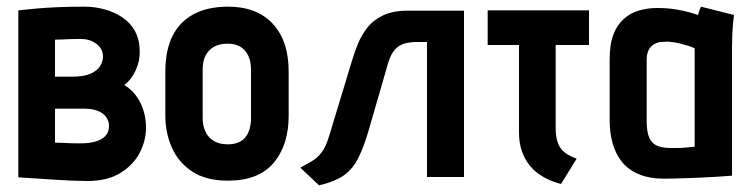

<svg xmlns="http://www.w3.org/2000/svg" viewBox="-20 -532 2268 576"><path d="M353 -277Q375 -294 387.5 -322Q400 -350 399 -378Q399 -413 385 -438.5Q371 -464 347 -480Q323 -496 293.5 -504Q264 -512 233 -512Q190 -512 154 -510.5Q118 -509 91.5 -506.5Q65 -504 50 -502.5Q35 -501 35 -501V0Q35 0 50 1Q65 2 89.5 3.5Q114 5 142.5 7Q171 9 197 10Q223 11 242 11Q302 11 341 -13Q380 -37 399 -73.5Q418 -110 418 -149Q418 -189 401.5 -223Q385 -257 353 -277ZM226 -415Q237 -415 248 -411.5Q259 -408 268.5 -401Q278 -394 283.5 -384.5Q289 -375 289 -362Q289 -348 280.5 -334Q272 -320 252 -311Q232 -302 196 -302H145V-413Q155 -413 165.5 -413.5Q176 -414 186.5 -414.5Q197 -415 207 -415Q217 -415 226 -415ZM223 -102Q216 -102 207 -102Q198 -102 188 -102.5Q178 -103 167 -103.5Q156 -104 145 -104V-206H235Q250 -206 263.5 -202.5Q277 -199 286.5 -192.5Q296 -186 301.5 -176Q307 -166 307 -154Q307 -135 295.5 -123.5Q284 -112 265 -107Q246 -102 223 -102Z M846 -185V-317Q846 -409 798.5 -460.5Q751 -512 664 -512Q603 -512 561 -489.5Q519 -467 497.5 -424Q476 -381 476 -317V-185Q476 -134 495.5 -89.5Q515 -45 556.5 -17.5Q598 10 664 10Q756 10 801 -43.5Q846 -97 846 -185ZM733 -323V-177Q733 -155 726 -137Q719 -119 703.5 -109Q688 -99 663 -99Q637 -99 620 -110Q603 -121 595.5 -139Q588 -157 588 -177V-323Q588 -349 597 -366Q606 -383 622.5 -392Q639 -401 663 -401Q686 -401 701.5 -391.5Q717 -382 725 -364.5Q733 -347 733 -323Z M1204 -500Q1159 -500 1129.5 -486Q1100 -472 1082 -449Q1064 -426 1053.5 -400Q1043 -374 1036 -350L968 -126Q958 -92 945 -75Q932 -58 916.5 -49Q901 -40 881 -29L937 24Q981 14 1008 -3.5Q1035 -21 1052.5 -53.5Q1070 -86 1086 -141L1145 -345Q1153 -370 1164.5 -383Q1176 -396 1192.5 -401Q1209 -406 1230 -406H1261V-1H1372V-500Z M1647 -148V-397H1747V-501H1443V-397H1537V-133Q1537 -104 1545.5 -79Q1554 -54 1570 -34.5Q1586 -15 1609.5 -1.5Q1633 12 1663 20L1710 -56Q1687 -64 1673 -75.5Q1659 -87 1653 -105Q1647 -123 1647 -148Z M2182 -487 2083 -512Q2079 -504 2076.5 -495.5Q2074 -487 2074 -487Q2066 -490 2048.5 -495Q2031 -500 2006.5 -504Q1982 -508 1952 -508Q1923 -508 1897 -500.5Q1871 -493 1851 -475Q1831 -457 1820 -428Q1809 -399 1809 -355V-170Q1809 -135 1817.5 -103.5Q1826 -72 1844.5 -48Q1863 -24 1895 -10Q1927 4 1973 4Q1996 4 2023 3Q2050 2 2077.5 1Q2105 0 2127 -1.5Q2149 -3 2162.5 -4Q2176 -5 2176 -5V-390Q2176 -407 2177 -431.5Q2178 -456 2182 -487ZM1920 -169V-352Q1920 -372 1926.5 -383Q1933 -394 1942.5 -399.5Q1952 -405 1962 -406Q1972 -407 1980 -407Q1988 -407 1999 -405.5Q2010 -404 2022 -401Q2034 -398 2045 -394.5Q2056 -391 2064 -387V-92Q2054 -91 2045 -90Q2036 -89 2027 -88.5Q2018 -88 2009 -88Q2000 -88 1992 -88Q1968 -88 1952 -94.5Q1936 -101 1928 -118.5Q1920 -136 1920 -169Z"/></svg>

Font: Advent Pro
Style: Bold
Weight: 700
Designer: VivaRado, Andreas Kalpakidis
Foundry: VivaRado, Andreas Kalpakidis
Version: Version 3.000